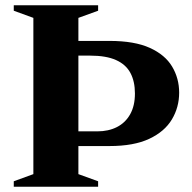

<svg xmlns="http://www.w3.org/2000/svg" viewBox="-20 -705 726 725"><path d="M489.5 -352Q489.5 -397.5 472.5 -429.5Q455.5 -461.5 418.2 -478.2Q381 -495 319.5 -495H173.5L177.5 -550.5H393.5Q488 -550.5 545.8 -524.2Q603.5 -498 630 -453.5Q656.5 -409 656.5 -355Q656.5 -300 629 -254Q601.5 -208 543.5 -180.8Q485.5 -153.5 393.5 -153.5H177.5L173.5 -209H347.5Q389.5 -209 421.5 -225.2Q453.5 -241.5 471.5 -273.5Q489.5 -305.5 489.5 -352ZM350.5 -20.5V0H32V-20.5L106 -47.5V-637.5L32 -664.5V-685H350.5V-664.5L276 -637.5V-47.5Z"/></svg>

Font: Newsreader 36pt
Style: Bold
Weight: 700
Designer: Hugues Gentile
Foundry: Production Type
Version: Version 1.003